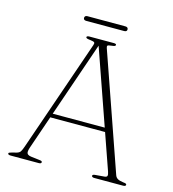

<svg xmlns="http://www.w3.org/2000/svg" viewBox="-117 -896 897 993"><g transform="rotate(15 332.0 -399.5)"><path d="M169.5 -265.5H472.5L477.5 -244H162.5ZM195.5 -8Q195.5 -4.5 192.2 -2.2Q189 0 182 0H31Q23.5 0 20 -2Q16.5 -4 16.5 -7.5Q16.5 -10.5 19.5 -12.2Q22.5 -14 32.5 -16.5L57.5 -23Q70.5 -26.5 76.2 -34.2Q82 -42 89.5 -63.5L296.5 -662.5Q300.5 -673 296.8 -677.2Q293 -681.5 275.5 -683.5Q261.5 -685 256.2 -687Q251 -689 251 -693Q251 -696.5 254.8 -698.2Q258.5 -700 265 -700H396Q403 -700 406.2 -698.2Q409.5 -696.5 409.5 -693.5Q409.5 -689.5 405 -687.2Q400.5 -685 386 -683.5Q370.5 -682 367.5 -678.5Q364.5 -675 367.5 -666L584.5 -44.5Q588.5 -32 598.5 -25.8Q608.5 -19.5 629 -17Q640 -16 643.8 -14Q647.5 -12 647.5 -8Q647.5 -4.5 643.8 -2.2Q640 0 633 0H478.5Q472.5 0 468.8 -2.2Q465 -4.5 465 -8Q465 -11.5 468.5 -13.8Q472 -16 480 -16.5L528 -20.5Q540.5 -21.5 542.5 -28.5Q544.5 -35.5 539 -51L318.5 -681L329 -682.5L116 -64Q111.5 -50.5 111.5 -41.8Q111.5 -33 117.2 -28.2Q123 -23.5 134.5 -22L180.5 -16.5Q189 -15.5 192.2 -13.8Q195.5 -12 195.5 -8ZM213.5 -786Q213.5 -792 217.2 -795.5Q221 -799 228 -799H431.5Q439 -799 442.8 -795.5Q446.5 -792 446.5 -786Q446.5 -780.5 442.8 -777.2Q439 -774 431.5 -774H228Q221 -774 217.2 -777.2Q213.5 -780.5 213.5 -786Z"/></g></svg>

Font: Fraunces Thin
Style: Regular
Weight: 250
Version: Version 1.000;[b76b70a41]